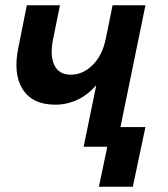

<svg xmlns="http://www.w3.org/2000/svg" viewBox="-20 -558 640 730"><path d="M298 0 346 -234Q316 -199 276 -179.5Q236 -160 190 -160Q103 -160 66 -219Q29 -278 50 -378L82 -538H208L182 -410Q169 -347 186.5 -310.5Q204 -274 249 -274Q295 -274 332 -310.5Q369 -347 382 -410L408 -538H533L438 -75H533L485 152H356L388 0Z"/></svg>

Font: Geist Mono ExtraBold
Style: Italic
Weight: 800
Italic angle: -12°
Monospace: yes
Designer: Basement.studio, Andrés Briganti, Mateo Zaragoza
Foundry: Basement.studio, Vercel, Andrés Briganti, Guido Ferreyra, Mateo Zaragoza
Version: Version 1.500; ttfautohint (v1.8.4.7-5d5b)